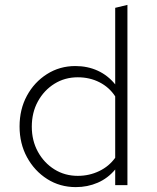

<svg xmlns="http://www.w3.org/2000/svg" viewBox="-20 -757 640 785"><path d="M290 8Q225 8 173 -25Q121 -58 90.5 -114Q60 -170 60 -240Q60 -310 90 -365.5Q120 -421 172 -454Q224 -487 288 -487Q338 -487 379.5 -468Q421 -449 451 -412V-725L501 -737V0H451V-64Q421 -28 379.5 -10Q338 8 290 8ZM298 -38Q345 -38 385.5 -57.5Q426 -77 451 -112V-363Q427 -400 387 -420.5Q347 -441 298 -441Q245 -441 202.5 -414.5Q160 -388 135 -342.5Q110 -297 110 -239Q110 -182 135 -136.5Q160 -91 202.5 -64.5Q245 -38 298 -38Z"/></svg>

Font: Red Hat Mono VF Light
Style: Regular
Weight: 300
Monospace: yes
Designer: Pentagram, MCKL
Foundry: Pentagram, MCKL
Version: Version 1.023